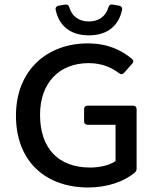

<svg xmlns="http://www.w3.org/2000/svg" viewBox="-20 -832 702 864"><path d="M230.5 -788.1C244.1 -720.7 292 -672.9 379.9 -672.9C467.8 -672.9 515.6 -720.7 529.3 -788.1C531.2 -798.8 525.4 -804.7 515.6 -806.6L486.3 -811.5C476.6 -813.5 470.7 -808.6 467.8 -798.8C457 -761.7 427.7 -735.4 379.9 -735.4C332 -735.4 302.7 -761.7 292 -798.8C289.1 -808.6 283.2 -812.5 273.4 -811.5L244.1 -806.6C234.4 -804.7 228.5 -797.9 230.5 -788.1ZM51.8 -311.5C51.8 -104.5 186.5 11.7 377 11.7C463.9 11.7 539.1 -15.6 585.9 -54.7C592.8 -60.5 594.7 -66.4 594.7 -74.2V-340.8C594.7 -350.6 588.9 -356.4 579.1 -356.4H374C364.3 -356.4 358.4 -350.6 358.4 -340.8V-286.1C358.4 -276.4 364.3 -270.5 374 -270.5H500V-107.4C474.6 -88.9 429.7 -78.1 385.7 -78.1C240.2 -78.1 160.2 -167 160.2 -315.4C160.2 -460 247.1 -547.9 378.9 -547.9C440.4 -547.9 483.4 -527.3 516.6 -502C524.4 -496.1 532.2 -497.1 538.1 -503.9L575.2 -545.9C582 -553.7 581.1 -561.5 573.2 -567.4C529.3 -604.5 466.8 -636.7 375 -636.7C191.4 -636.7 51.8 -515.6 51.8 -311.5Z"/></svg>

Font: Ed Sans Neue Medium
Style: Regular
Weight: 500
Designer: Stephen Hutchings
Version: Version 1.004;PS 001.004;hotconv 1.0.88;makeotf.lib2.5.64775